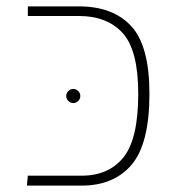

<svg xmlns="http://www.w3.org/2000/svg" viewBox="-20 -580 552 600"><path d="M67 -31H235Q320 -31 366 -88.5Q412 -146 412 -287Q412 -423 363.5 -476.5Q315 -530 227 -530H67V-560H227Q333 -560 390 -498.5Q447 -437 447 -287Q447 -131 391.5 -65.5Q336 0 235 0H64ZM187 -280Q187 -289 193.5 -295.5Q200 -302 209 -302Q218 -302 224.5 -295.5Q231 -289 231 -280Q231 -271 224.5 -264.5Q218 -258 209 -258Q200 -258 193.5 -264.5Q187 -271 187 -280Z"/></svg>

Font: FiraGO UltraLight
Style: Regular
Weight: 200
Designer: bBox Type
Foundry: bBox Type GmbH
Version: Version 1.001